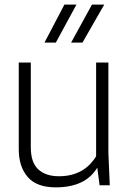

<svg xmlns="http://www.w3.org/2000/svg" viewBox="-20 -800 555 829"><path d="M221 9Q138 9 99.5 -36Q61 -81 61 -155V-530H113V-164Q113 -98 145.5 -68.5Q178 -39 234 -39Q267 -39 293 -46.5Q319 -54 338.5 -66.5Q358 -79 372 -94.5Q386 -110 395 -125V-530H448V-140L454 0H410L400 -76Q373 -32 328 -11.5Q283 9 221 9ZM221 -616H172L258 -780H310ZM336 -616H287L377 -780H430Z"/></svg>

Font: Tanohe Sans Light
Style: Regular
Weight: 300
Designer: Village Type and Design LLC & Cristiano Sobral
Foundry: Cooper Hewitt Smithsonian Design Museum
Version: Version 1.00;September 29, 2021;FontCreator 13.0.0.2655 64-b